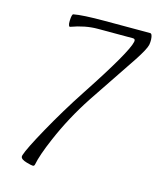

<svg xmlns="http://www.w3.org/2000/svg" viewBox="-111 -806 734 892"><g transform="rotate(15 256.0 -360.0)"><path d="M511.7 -699.7Q512.2 -688 509.8 -674.3Q505.4 -652.8 466.8 -593.8Q387.7 -476.1 308.6 -357.9Q236.3 -248 186.5 -131.3Q149.9 -46.4 141.1 0Q139.6 7.8 132.8 8.3Q126.5 8.8 102.5 2Q72.3 -6.3 72.3 -20.5Q72.3 -23.4 73.2 -26.4Q84 -60.5 140.6 -162.6Q203.1 -275.4 272.5 -380.9Q428.2 -617.2 438.5 -669.4Q441.4 -684.1 428.7 -684.1H258.8Q199.2 -684.1 132.8 -659.7Q128.9 -658.2 126.2 -665Q123.5 -671.9 124 -686Q125 -718.3 132.3 -719.7Q174.8 -728 282.2 -728H499.5Q510.3 -728 511.7 -699.7Z"/></g></svg>

Font: Dai Banna SIL Light
Style: Oblique
Weight: 400
Italic angle: -11°
Designer: Victor Gaultney
Foundry: SIL International
Version: Version 2.000